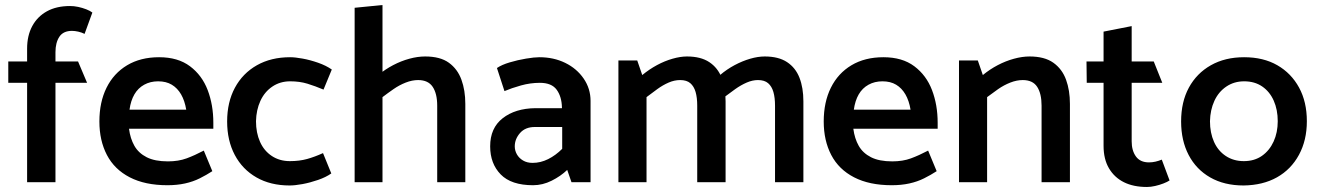

<svg xmlns="http://www.w3.org/2000/svg" viewBox="-20 -726 5254 765"><path d="M13 -396H88V0H201V-396H327L291 -481H201V-518Q201 -556 216.5 -579.5Q232 -603 267 -603Q278 -603 291.5 -600Q305 -597 317 -591L348 -676Q339 -683 323.5 -689Q308 -695 291.5 -698.5Q275 -702 259 -702Q205 -702 167 -681Q129 -660 108.5 -622Q88 -584 88 -532V-481H13Z M830 -213V-237Q830 -308 807.5 -367Q785 -426 737 -462Q689 -498 614 -498Q540 -498 486.5 -466Q433 -434 404.5 -376.5Q376 -319 376 -242Q376 -166 406 -108.5Q436 -51 497 -19.5Q558 12 647 12Q685 12 717 5Q749 -2 776 -15.5Q803 -29 826 -44L792 -126Q756 -107 723.5 -95Q691 -83 649 -83Q597 -83 564.5 -99.5Q532 -116 515.5 -145Q499 -174 494 -213ZM496 -289Q501 -325 515.5 -350Q530 -375 554.5 -388.5Q579 -402 610 -402Q642 -402 664.5 -388.5Q687 -375 701.5 -350Q716 -325 722 -289Z M1267 -116Q1234 -101 1203.5 -92.5Q1173 -84 1135 -84Q1094 -84 1063 -104.5Q1032 -125 1016 -161Q1000 -197 1000 -243Q1001 -288 1017.5 -324Q1034 -360 1065 -381Q1096 -402 1136 -402Q1174 -402 1205 -392.5Q1236 -383 1269 -369L1302 -449Q1279 -465 1247.5 -476Q1216 -487 1186 -492.5Q1156 -498 1136 -498Q1060 -498 1003.5 -466Q947 -434 916 -376.5Q885 -319 885 -242Q885 -166 915.5 -108.5Q946 -51 1002 -19Q1058 13 1134 13Q1155 13 1185 7.5Q1215 2 1247 -9Q1279 -20 1300 -35Z M1504 -339Q1525 -355 1548 -371Q1571 -387 1596.5 -397Q1622 -407 1646 -407Q1686 -407 1704 -380Q1722 -353 1722 -305V0H1834V-312Q1834 -366 1818.5 -408.5Q1803 -451 1768.5 -476Q1734 -501 1674 -501Q1644 -501 1611 -492Q1578 -483 1546.5 -466.5Q1515 -450 1487 -427ZM1504 0V-706L1393 -695V0Z M2031 -143Q2031 -172 2052 -196Q2073 -220 2111 -220H2220V-133Q2194 -107 2164 -92Q2134 -77 2102 -77Q2080 -77 2064 -86.5Q2048 -96 2039.5 -111Q2031 -126 2031 -143ZM1990 -363Q2018 -375 2055.5 -385.5Q2093 -396 2131 -396Q2178 -396 2198 -368.5Q2218 -341 2219 -298V-295H2113Q2033 -294 1983 -255Q1933 -216 1933 -143Q1933 -74 1975 -31Q2017 12 2104 12Q2142 12 2178 -6Q2214 -24 2240 -49L2257 0H2333V-324Q2333 -373 2305.5 -413Q2278 -453 2232 -475.5Q2186 -498 2129 -498Q2109 -498 2076 -492.5Q2043 -487 2011 -477.5Q1979 -468 1960 -455Z M2556 0V-339Q2577 -355 2599 -371Q2621 -387 2644 -397Q2667 -407 2690 -407Q2716 -407 2730.5 -394.5Q2745 -382 2751.5 -359.5Q2758 -337 2758 -305V0H2871V-322Q2871 -376 2855.5 -416Q2840 -456 2806 -478.5Q2772 -501 2717 -501Q2691 -501 2659.5 -492Q2628 -483 2597.5 -466.5Q2567 -450 2539 -427L2519 -485H2444V0ZM2866 -339Q2887 -355 2909.5 -371Q2932 -387 2955 -397Q2978 -407 3000 -407Q3026 -407 3040.5 -394.5Q3055 -382 3061.5 -359.5Q3068 -337 3068 -305V0H3181V-322Q3181 -376 3165.5 -416Q3150 -456 3116 -478.5Q3082 -501 3027 -501Q3000 -501 2969 -492Q2938 -483 2907 -466.5Q2876 -450 2849 -427Z M3716 -213V-237Q3716 -308 3693.5 -367Q3671 -426 3623 -462Q3575 -498 3500 -498Q3426 -498 3372.5 -466Q3319 -434 3290.5 -376.5Q3262 -319 3262 -242Q3262 -166 3292 -108.5Q3322 -51 3383 -19.5Q3444 12 3533 12Q3571 12 3603 5Q3635 -2 3662 -15.5Q3689 -29 3712 -44L3678 -126Q3642 -107 3609.5 -95Q3577 -83 3535 -83Q3483 -83 3450.5 -99.5Q3418 -116 3401.5 -145Q3385 -174 3380 -213ZM3382 -289Q3387 -325 3401.5 -350Q3416 -375 3440.5 -388.5Q3465 -402 3496 -402Q3528 -402 3550.5 -388.5Q3573 -375 3587.5 -350Q3602 -325 3608 -289Z M3913 0V-339Q3934 -355 3957 -371Q3980 -387 4005.5 -397Q4031 -407 4055 -407Q4095 -407 4112.5 -380Q4130 -353 4130 -305V0H4243V-312Q4243 -366 4227.5 -408.5Q4212 -451 4177 -476Q4142 -501 4082 -501Q4053 -501 4020 -492Q3987 -483 3955.5 -466.5Q3924 -450 3896 -427L3876 -485H3801V0Z M4577 -481H4489V-622L4377 -600V-481H4309L4310 -396H4377V-145Q4377 -92 4398.5 -55.5Q4420 -19 4458 0Q4496 19 4550 19Q4565 19 4582.5 15Q4600 11 4615.5 5Q4631 -1 4640 -7L4609 -90Q4597 -85 4584 -82Q4571 -79 4558 -79Q4523 -79 4506 -102.5Q4489 -126 4489 -163V-396H4611Z M4935 13Q4858 13 4802 -19Q4746 -51 4716 -108.5Q4686 -166 4686 -242Q4686 -320 4717 -377Q4748 -434 4804.5 -466Q4861 -498 4937 -498Q5014 -498 5069.5 -466Q5125 -434 5156 -377Q5187 -320 5187 -243Q5187 -167 5155.5 -109Q5124 -51 5068 -19.5Q5012 12 4935 13ZM4936 -84Q4978 -84 5008 -105Q5038 -126 5054.5 -162Q5071 -198 5071 -243Q5071 -289 5055 -325Q5039 -361 5009 -381.5Q4979 -402 4937 -402Q4897 -402 4866 -381Q4835 -360 4818.5 -324Q4802 -288 4801 -243Q4801 -197 4817 -161Q4833 -125 4864 -104.5Q4895 -84 4936 -84Z"/></svg>

Font: Catamaran SemiBold
Style: Regular
Weight: 600
Designer: Pria Ravichandran
Version: Version 2.000